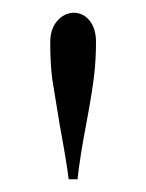

<svg xmlns="http://www.w3.org/2000/svg" viewBox="-20 -750 229 302"><path d="M59 -683Q59 -704 69.5 -716.5Q80 -729 95 -730Q111 -730 121 -717.5Q131 -705 131 -684Q131 -656 128 -631Q125 -605 116 -557Q105 -499 102 -468H88Q85 -494 74 -553L62 -627Q59 -652 59 -683Z"/></svg>

Font: Playfair Display
Style: Regular
Weight: 400
Designer: Claus Eggers S?rensen
Foundry: Claus Eggers S?rensen
Version: Version 1.003